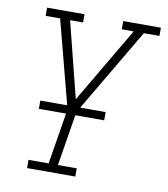

<svg xmlns="http://www.w3.org/2000/svg" viewBox="-82 -600 765 874"><g transform="rotate(10 300.0 -162.5)"><path d="M102 205V167H195L237 -90L132 -492H65V-530H238V-492H178L266 -142L472 -492H417V-530H591V-492H519L279 -85L238 167H325V205ZM410 -70H108V-108H410Z"/></g></svg>

Font: Iosevka Slab XLtExObl
Style: Regular
Weight: 200
Width: 7
Italic angle: -9°
Monospace: yes
Designer: Belleve Invis
Foundry: Belleve Invis
Version: Version 11.1.1; ttfautohint (v1.8.3)